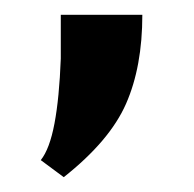

<svg xmlns="http://www.w3.org/2000/svg" viewBox="-20 -130 262 259"><path d="M172 -110Q172 -40 150 10Q128 60 66 109L35 86Q47 71 53.5 36.5Q60 2 62 -51V-110Z"/></svg>

Font: Trochut
Style: Bold
Weight: 700
Designer: Andreu Balius
Foundry: Andreu Balius
Version: Version 1.001